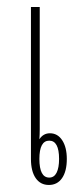

<svg xmlns="http://www.w3.org/2000/svg" viewBox="-20 -521 226 546"><path d="M119 5Q95 5 81.5 -14.5Q68 -34 68 -69V-501H93V-153Q93 -139 92 -125Q103 -142 122 -142Q144 -142 157 -122Q170 -102 170 -69Q170 -34 156.5 -14.5Q143 5 119 5ZM120 -16Q134 -16 141 -30Q148 -44 148 -69Q148 -121 120 -121Q92 -121 92 -69Q92 -16 120 -16Z"/></svg>

Font: Noto Sans Thai Looped UI Condensed Thin
Style: Regular
Weight: 100
Width: 3
Designer: Cadson Demak Team
Foundry: Cadson Demak Co., Ltd.
Version: Version 1.000; ttfautohint (v1.8.4.7-5d5b)